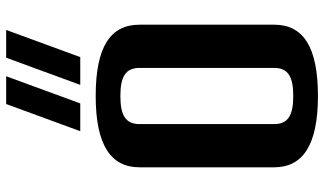

<svg xmlns="http://www.w3.org/2000/svg" viewBox="-234 -806 1050 622"><g transform="rotate(-90 291.0 -495.0)"><path d="M291 10C451 10 522 -38 522 -132V-568C522 -662 451 -710 291 -710C132 -710 60 -661 60 -568V-132C60 -39 132 10 291 10ZM291 -70C231 -70 200 -85 200 -132V-568C200 -615 231 -630 291 -630C351 -630 382 -615 382 -568V-132C382 -85 351 -70 291 -70ZM177 -760H267L355 -1000H265ZM327 -760H417L505 -1000H415Z"/></g></svg>

Font: Tanklager Original
Style: Regular
Weight: 400
Designer: Ariel Martín Pérez
Foundry: Tunera Type Foundry
Version: Version 1.000;Glyphs 3.3 (3310)